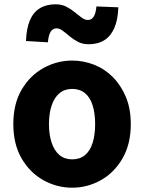

<svg xmlns="http://www.w3.org/2000/svg" viewBox="-20 -860 671 894"><path d="M316 14Q245 14 182 -21Q119 -56 80.5 -122.5Q42 -189 42 -282Q42 -376 80.5 -442Q119 -508 182 -543Q245 -578 316 -578Q369 -578 418.5 -558.5Q468 -539 506 -500.5Q544 -462 566.5 -407.5Q589 -353 589 -282Q589 -189 550.5 -122.5Q512 -56 449.5 -21Q387 14 316 14ZM316 -118Q352 -118 376 -138Q400 -158 411.5 -195.5Q423 -233 423 -282Q423 -332 411.5 -369Q400 -406 376 -426Q352 -446 316 -446Q281 -446 257 -426Q233 -406 220.5 -369Q208 -332 208 -282Q208 -233 220.5 -195.5Q233 -158 257 -138Q281 -118 316 -118ZM392 -654Q365 -654 343.5 -665Q322 -676 305 -690.5Q288 -705 272.5 -716.5Q257 -728 243 -728Q226 -728 216 -712.5Q206 -697 203 -663L101 -669Q103 -727 119 -765Q135 -803 165.5 -821.5Q196 -840 239 -840Q267 -840 288.5 -829Q310 -818 327.5 -803.5Q345 -789 360 -778Q375 -767 389 -767Q406 -767 416 -782Q426 -797 429 -830L531 -826Q529 -768 512.5 -730Q496 -692 466 -673Q436 -654 392 -654Z"/></svg>

Font: Noto Sans SC Thin ExtraBold
Style: Regular
Weight: 800
Version: Version 2.004-H2;hotconv 1.0.118;makeotfexe 2.5.65603